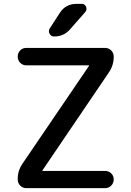

<svg xmlns="http://www.w3.org/2000/svg" viewBox="-20 -980 684 1000"><path d="M378.9 -960H405.3Q421.9 -960 428.2 -944.8Q434.6 -929.7 423.8 -917L344.7 -827.1Q312.5 -790 261.7 -790Q246.1 -790 238.3 -804.2Q230.5 -818.4 239.3 -832L291 -912.1Q321.3 -960 378.9 -960ZM96.7 -127 443.4 -636.7Q443.4 -637.7 443.8 -637.7Q444.3 -637.7 444.3 -638.7Q444.3 -639.6 443.4 -639.6H117.2Q98.6 -639.6 85.4 -652.8Q72.3 -666 72.3 -685.1Q72.3 -704.1 85 -717.3Q97.7 -730.5 117.2 -730.5H527.3Q545.9 -730.5 559.1 -717.3Q572.3 -704.1 572.3 -684.6Q572.3 -639.6 546.9 -602.5L201.2 -92.8Q201.2 -91.8 200.7 -91.8Q200.2 -91.8 200.2 -90.8Q200.2 -89.8 201.2 -89.8H527.3Q545.9 -89.8 559.1 -77.1Q572.3 -64.5 572.3 -45.4Q572.3 -26.4 559.1 -13.2Q545.9 0 527.3 0H117.2Q98.6 0 85.4 -13.2Q72.3 -26.4 72.3 -44.9Q71.3 -89.8 96.7 -127Z"/></svg>

Font: Rounded Mgen+ 2p medium
Style: Regular
Weight: 500
Designer: [Source Han Sans]
Ryoko NISHIZUKA  (kana & ideographs); Paul D. Hunt (Latin, Greek & Cyrillic); Wenlong ZHANG  (bopomofo
Version: Version 1.059.20150602